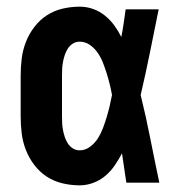

<svg xmlns="http://www.w3.org/2000/svg" viewBox="-20 -548 540 576"><path d="M219 8Q193 8 167.5 2Q142 -4 120.5 -18Q99 -32 83 -53Q67 -74 57.5 -98.5Q48 -123 45 -148.5Q42 -174 42 -200V-320Q42 -346 45 -371.5Q48 -397 57.5 -421.5Q67 -446 83 -467Q99 -488 120.5 -502Q142 -516 167.5 -522Q193 -528 219 -528Q240 -528 259.5 -521Q279 -514 295 -501Q311 -488 323 -471.5Q335 -455 344 -437Q348 -457 351 -478Q354 -499 357 -520H456Q443 -456 430 -391.5Q417 -327 402 -263Q418 -198 431 -132Q444 -66 458 0H359Q356 -22 352.5 -44Q349 -66 346 -88Q336 -69 324 -51.5Q312 -34 296 -20.5Q280 -7 260 0.5Q240 8 219 8ZM219 -97Q236 -97 250.5 -108Q265 -119 274 -133.5Q283 -148 289 -164Q295 -180 300 -196.5Q305 -213 309 -230Q313 -247 316 -263Q313 -280 309 -296Q305 -312 300 -328Q295 -344 289 -359.5Q283 -375 273.5 -389Q264 -403 250 -413Q236 -423 219 -423Q208 -423 199 -417.5Q190 -412 184 -403Q178 -394 174.5 -383.5Q171 -373 169 -362.5Q167 -352 166.5 -341.5Q166 -331 166 -320V-200Q166 -189 166.5 -178.5Q167 -168 169 -157.5Q171 -147 174.5 -136.5Q178 -126 184 -117Q190 -108 199 -102.5Q208 -97 219 -97Z"/></svg>

Font: Iosevka Curly Extrabold
Style: Regular
Weight: 800
Monospace: yes
Designer: Belleve Invis
Foundry: Belleve Invis
Version: Version 22.1.2; ttfautohint (v1.8.4)